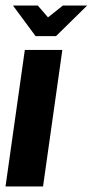

<svg xmlns="http://www.w3.org/2000/svg" viewBox="-24 -676 336 696"><path d="M-4 0 66 -495H202L132 0ZM105 -545 23 -656H113L150 -613L204 -656H292L179 -545Z"/></svg>

Font: Alumni Sans Thin ExtraBold
Style: Italic
Weight: 800
Italic angle: -8°
Version: Version 1.016